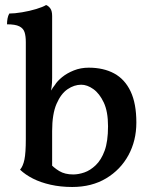

<svg xmlns="http://www.w3.org/2000/svg" viewBox="-20 -737 603 766"><path d="M175 -89Q194 -68 216.5 -54.5Q239 -41 272 -41Q293 -41 316.5 -49Q340 -57 362 -78Q384 -99 397.5 -136Q411 -173 411 -233Q411 -292 394 -328Q377 -364 352.5 -381.5Q328 -399 304 -399Q276 -399 249.5 -381Q223 -363 205.5 -322.5Q188 -282 188 -214V-58ZM268 9Q222 9 182 0Q142 -9 111.5 -24.5Q81 -40 60 -60Q72 -74 77.5 -100.5Q83 -127 83 -182V-569Q83 -593 78 -608.5Q73 -624 57 -632Q41 -640 8 -640Q8 -652 10 -663Q12 -674 17 -683Q38 -683 68 -688Q98 -693 124.5 -701Q151 -709 164 -717Q174 -713 181 -703Q188 -693 188 -673V-426Q188 -405 186 -391.5Q184 -378 182 -365L176 -281L156 -319Q170 -353 181 -371.5Q192 -390 199 -398Q208 -413 227.5 -429Q247 -445 274.5 -456Q302 -467 334 -467Q393 -467 435.5 -444Q478 -421 501 -372.5Q524 -324 524 -248Q524 -176 492.5 -118Q461 -60 403.5 -25.5Q346 9 268 9Z"/></svg>

Font: Vollkorn Medium
Style: Regular
Weight: 500
Designer: Friedrich Althausen
Foundry: Friedrich Althausen
Version: Version 5.000